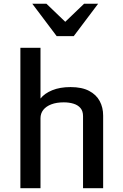

<svg xmlns="http://www.w3.org/2000/svg" viewBox="-20 -987 643 1007"><path d="M86.9 -736.3H192.4V-470.2Q213.4 -497.1 253.9 -513.7Q294.4 -530.3 350.1 -530.3Q409.2 -530.3 447 -510.5Q484.9 -490.7 502.9 -457Q521 -423.3 521 -380.9V0H415.5V-377.9Q415.5 -404.3 402.1 -420.2Q388.7 -436 365.7 -443.1Q342.8 -450.2 314.5 -450.2Q276.4 -450.2 249 -439.7Q221.7 -429.2 207 -410.6Q192.4 -392.1 192.4 -366.7V0H86.9ZM277.3 -797.4 149.4 -967.3H223.6L344.7 -851.1H299.8L420.9 -967.3H494.6L366.7 -797.4Z"/></svg>

Font: Monda Medium
Style: Regular
Weight: 500
Designer: Vernon Adams
Foundry: Vernon Adams
Version: Version 2.200